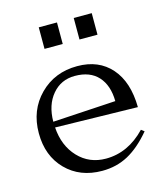

<svg xmlns="http://www.w3.org/2000/svg" viewBox="-99 -698 685 795"><g transform="rotate(-15 243.0 -301.0)"><path d="M368.2 -245.1Q367.2 -313 332.5 -351.1Q297.9 -389.2 232.9 -389.2Q173.3 -389.2 136 -345Q98.6 -300.8 98.1 -229ZM27.8 -198.2Q27.8 -296.9 91.8 -361.3Q155.8 -425.8 252.9 -425.8Q344.7 -425.8 397.7 -365.5Q450.7 -305.2 452.1 -196.8L99.1 -204.1Q104.5 -124.5 151.6 -74.7Q198.7 -24.9 270 -24.9Q365.2 -24.9 439.9 -103L453.1 -92.8Q404.3 -34.7 354 -7.3Q303.7 20 242.2 20Q147 20 87.4 -40.5Q27.8 -101.1 27.8 -198.2ZM141.1 -529.8V-622.1H219.2V-529.8ZM291 -529.8V-622.1H368.2V-529.8Z"/></g></svg>

Font: Halibut
Style: Regular
Weight: 400
Designer: Matteo Maggi
Foundry: Collletttivo
Version: Version 3.080 | FøM Fix